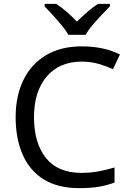

<svg xmlns="http://www.w3.org/2000/svg" viewBox="-20 -964 672 994"><path d="M403 -645Q288 -645 222 -568Q156 -491 156 -357Q156 -224 217.5 -146.5Q279 -69 402 -69Q449 -69 491 -77Q533 -85 573 -97V-19Q533 -4 490.5 3Q448 10 389 10Q280 10 207 -35Q134 -80 97.5 -163Q61 -246 61 -358Q61 -466 100.5 -548.5Q140 -631 217 -677.5Q294 -724 404 -724Q517 -724 601 -682L565 -606Q532 -621 491.5 -633Q451 -645 403 -645ZM334 -784Q321 -807 299 -833.5Q277 -860 253 -886Q229 -912 211 -931V-944H271Q297 -927 325 -903Q353 -879 378 -852Q405 -879 433 -903Q461 -927 487 -944H549V-931Q530 -912 505.5 -886Q481 -860 458.5 -833.5Q436 -807 424 -784Z"/></svg>

Font: Noto Sans Medefaidrin
Style: Regular
Weight: 400
Designer: Dalton Maag Ltd
Foundry: Dalton Maag Ltd
Version: Version 1.002; ttfautohint (v1.8.4.7-5d5b)